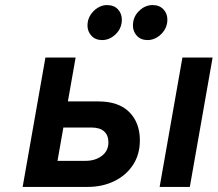

<svg xmlns="http://www.w3.org/2000/svg" viewBox="-20 -738 859 758"><path d="M69.4 0 159.4 -511H278.6L248 -337.6H368.2Q448.4 -337.6 490.3 -295.6Q532.2 -253.6 532.2 -184.2Q532.2 -128 504.9 -86.6Q477.5 -45.2 430.6 -22.6Q383.8 0 325.2 0ZM207 -103H317.4Q355.9 -103 381.9 -122.6Q408 -142.2 408 -175.8Q408 -204 391.1 -219.3Q374.2 -234.6 340 -234.6H230.2ZM610.2 0 700.2 -511H819.4L729.4 0ZM563 -579.8Q536.3 -579.8 520.5 -596.6Q504.8 -613.5 504.8 -637.4Q504.8 -671.1 528.6 -694.5Q552.5 -718 582.4 -718Q609.1 -718 625 -701.4Q640.8 -684.8 640.8 -660.4Q640.8 -638 629.5 -619.8Q618.2 -601.6 600.3 -590.7Q582.4 -579.8 563 -579.8ZM383.2 -579.8Q357.1 -579.8 341.2 -596.6Q325.4 -613.5 325.4 -637.4Q325.4 -659.8 336.7 -678Q348 -696.2 365.6 -707.1Q383.2 -718 402 -718Q429.7 -718 445.4 -701.4Q461 -684.8 461 -660.4Q461 -626.8 437.1 -603.3Q413.2 -579.8 383.2 -579.8Z"/></svg>

Font: Overpass
Style: Italic
Weight: 400
Italic angle: -10°
Designer: Delve Withrington, Dave Bailey, Thomas Jockin
Foundry: Delve Fonts LLC
Version: Version 4.000